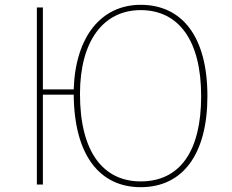

<svg xmlns="http://www.w3.org/2000/svg" viewBox="-20 -766 964 797"><path d="M564 -746C401 -746 293 -615 286 -395H158V-735H133V0H158V-373H286C288 -120 395 11 564 11C741 11 841 -129 841 -367C841 -615 735 -746 564 -746ZM564 -13C410 -13 312 -133 312 -376C312 -597 410 -724 564 -724C719 -724 815 -602 815 -367C815 -137 726 -13 564 -13Z"/></svg>

Font: Glow Sans SC Normal Thin
Style: Regular
Weight: 100
Designer: Ryoko NISHIZUKA (kana, bopomofo & ideographs); Paul D. Hunt (Latin, Greek & Cyrillic); Sandoll Communications, Soo-young
Version: Version 0.93